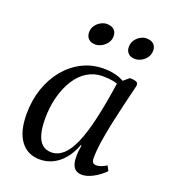

<svg xmlns="http://www.w3.org/2000/svg" viewBox="-124 -744 752 848"><g transform="rotate(20 252.0 -320.0)"><path d="M159 12Q101 12 68.5 -31.5Q36 -75 36 -157Q36 -222 55 -277.5Q74 -333 108.5 -374.5Q143 -416 189 -439Q235 -462 289 -462Q330 -462 361.5 -450.5Q393 -439 420 -414L417 -386Q405 -397 378 -413Q351 -429 296 -429Q257 -429 224.5 -409.5Q192 -390 169 -354Q146 -318 133 -270Q120 -222 120 -165Q120 -124 128 -94.5Q136 -65 153 -50Q170 -35 196 -35Q226 -35 251 -57Q276 -79 296.5 -126Q317 -173 334 -247Q351 -321 366 -424L411 -462Q428 -462 439 -458.5Q450 -455 450 -443Q450 -439 443 -411Q436 -383 426 -341Q416 -299 405.5 -250.5Q395 -202 388 -156.5Q381 -111 381 -76Q381 -62 386 -55.5Q391 -49 403 -49Q414 -49 425.5 -53.5Q437 -58 450 -66L462 -43Q437 -18 408.5 -3Q380 12 357 12Q332 12 319.5 -4Q307 -20 307 -51Q306 -63 307.5 -78Q309 -93 312 -109H308Q286 -51 247 -19.5Q208 12 159 12ZM403 -549Q381 -549 370 -560.5Q359 -572 359 -590Q359 -609 369 -623Q379 -637 393 -644.5Q407 -652 419 -652Q442 -652 454 -641Q466 -630 466 -611Q466 -592 456 -578Q446 -564 431.5 -556.5Q417 -549 403 -549ZM216 -549Q195 -549 183.5 -560.5Q172 -572 172 -591Q172 -609 182 -623Q192 -637 206.5 -644.5Q221 -652 233 -652Q256 -652 268 -641Q280 -630 280 -611Q280 -593 270 -579Q260 -565 245 -557Q230 -549 216 -549Z"/></g></svg>

Font: Petrona
Style: Italic
Weight: 400
Italic angle: -9°
Designer: Ringo R. Seeber
Foundry: Ringo R. Seeber
Version: Version 2.001; ttfautohint (v1.8.3)